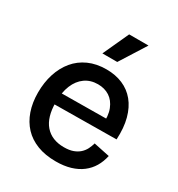

<svg xmlns="http://www.w3.org/2000/svg" viewBox="-180 -866 924 997"><g transform="rotate(30 282.0 -368.0)"><path d="M302 13Q239 13 191 -5.5Q143 -24 110.5 -58.5Q78 -93 61 -142Q44 -191 44 -251Q44 -312 60.5 -363.5Q77 -415 108.5 -453Q140 -491 186.5 -512Q233 -533 293 -533Q347 -533 390.5 -514.5Q434 -496 464 -459.5Q494 -423 508.5 -369Q523 -315 519 -244L113 -240V-308L453 -311L417 -270Q423 -329 407.5 -367.5Q392 -406 362.5 -425Q333 -444 293 -444Q249 -444 216.5 -421Q184 -398 166.5 -355.5Q149 -313 149 -253Q149 -164 189 -118Q229 -72 302 -72Q334 -72 356 -80Q378 -88 393 -101.5Q408 -115 417 -132.5Q426 -150 431 -169L527 -149Q519 -112 501.5 -82.5Q484 -53 456 -31.5Q428 -10 389.5 1.5Q351 13 302 13ZM321 -594H232L303 -749H419Z"/></g></svg>

Font: Bricolage Grotesque 24pt Medium
Style: Regular
Weight: 500
Designer: Mathieu Triay
Foundry: Atelier Triay
Version: Version 1.001;gftools[0.9.33.dev8+g029e19f]